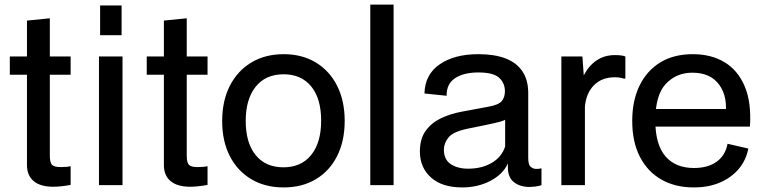

<svg xmlns="http://www.w3.org/2000/svg" viewBox="-20 -810 3329 840"><path d="M213 7Q157 7 127.5 -17.5Q98 -42 98 -88V-720L198 -730V-130Q198 -99 207.5 -89Q217 -79 245 -79Q260 -79 270.5 -80Q281 -81 289 -83V-1Q267 3 248 5Q229 7 213 7ZM23 -483V-563H148V-483ZM289 -483H148V-563H289Z M413 0V-563H516V0ZM418 -656V-786H512V-656Z M812 7Q756 7 726.5 -17.5Q697 -42 697 -88V-720L797 -730V-130Q797 -99 806.5 -89Q816 -79 844 -79Q859 -79 869.5 -80Q880 -81 888 -83V-1Q866 3 847 5Q828 7 812 7ZM622 -483V-563H747V-483ZM888 -483H747V-563H888Z M1221 10Q1139 10 1078.5 -26.5Q1018 -63 985 -128Q952 -193 952 -280Q952 -369 985.5 -434.5Q1019 -500 1079.5 -536.5Q1140 -573 1221 -573Q1302 -573 1362 -536.5Q1422 -500 1455 -434.5Q1488 -369 1488 -281Q1488 -193 1455 -127.5Q1422 -62 1362 -26Q1302 10 1221 10ZM1220 -78Q1298 -78 1341.5 -132Q1385 -186 1385 -282Q1385 -379 1341.5 -432Q1298 -485 1221 -485Q1142 -485 1098.5 -430.5Q1055 -376 1055 -281Q1055 -185 1098.5 -131.5Q1142 -78 1220 -78Z M1600 0V-790H1702V0Z M2002 10Q1914 10 1865.5 -33.5Q1817 -77 1817 -147Q1817 -203 1842.5 -238Q1868 -273 1909 -292.5Q1950 -312 1998 -321L2116 -343Q2161 -351 2175 -367.5Q2189 -384 2189 -411Q2189 -446 2164 -469.5Q2139 -493 2073 -493Q2009 -493 1971 -468Q1933 -443 1934 -391L1837 -401Q1839 -484 1903.5 -528.5Q1968 -573 2073 -573Q2143 -573 2191.5 -554.5Q2240 -536 2265.5 -498Q2291 -460 2291 -403V-119Q2291 -89 2302 -80Q2313 -71 2326 -71Q2334 -71 2338 -71.5Q2342 -72 2343 -73H2349V0Q2339 4 2322.5 6Q2306 8 2298 8Q2255 8 2228.5 -13Q2202 -34 2202 -77V-95Q2181 -48 2126 -19Q2071 10 2002 10ZM2028 -72Q2088 -72 2131.5 -97.5Q2175 -123 2190 -169V-298L2201 -294Q2191 -284 2169.5 -278Q2148 -272 2109 -264L2026 -247Q1963 -234 1942.5 -209Q1922 -184 1922 -155Q1922 -112 1952 -92Q1982 -72 2028 -72Z M2436 0V-563H2528L2534 -480Q2556 -523 2590.5 -546Q2625 -569 2670 -569Q2701 -569 2716 -563V-466H2709Q2701 -469 2690.5 -470.5Q2680 -472 2670 -472Q2613 -472 2578.5 -437Q2544 -402 2539 -343V0Z M3015 10Q2934 10 2873.5 -24.5Q2813 -59 2779.5 -124Q2746 -189 2746 -281Q2746 -369 2777.5 -434.5Q2809 -500 2868 -536.5Q2927 -573 3011 -573Q3091 -573 3149.5 -538Q3208 -503 3238 -432.5Q3268 -362 3261 -256H2835V-333H3200L3153 -297Q3166 -384 3127.5 -438Q3089 -492 3009 -492Q2939 -492 2893 -443Q2847 -394 2847 -283Q2847 -178 2891 -126.5Q2935 -75 3016 -75Q3078 -75 3116 -103Q3154 -131 3163 -181L3254 -160Q3244 -109 3212 -71Q3180 -33 3130 -11.5Q3080 10 3015 10Z"/></svg>

Font: BDO Grotesk
Style: Regular
Weight: 400
Designer: Deni Anggara
Foundry: Lokal Container
Version: Version 2.000